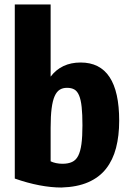

<svg xmlns="http://www.w3.org/2000/svg" viewBox="-20 -828 579 857"><path d="M254 9Q208 9 155.5 -1Q103 -11 46 -31V-808H206V-486Q254 -549 340 -549Q512 -549 512 -289Q512 -222 498 -168Q484 -114 453.5 -75Q423 -36 373.5 -14.5Q324 7 254 9ZM259 -97Q284 -97 301.5 -105Q319 -113 329 -132.5Q339 -152 343.5 -185Q348 -218 348 -269Q348 -318 344.5 -350.5Q341 -383 333 -402Q325 -421 312 -428.5Q299 -436 279 -436Q260 -436 246.5 -427.5Q233 -419 224 -399Q215 -379 210.5 -344.5Q206 -310 206 -258V-108Q216 -103 230 -100Q244 -97 259 -97Z"/></svg>

Font: Encode Sans Compressed
Style: ExtraBold
Weight: 800
Designer: Pablo Impallari, Andres Torresi
Foundry: Pablo Impallari, Andres Torresi
Version: Version 1.000; ttfautohint (v1.00) -l 8 -r 50 -G 200 -x 14 -